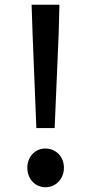

<svg xmlns="http://www.w3.org/2000/svg" viewBox="-20 -774 383 808"><path d="M133 -235H210L227 -634L230 -754H113L117 -634ZM171 14C215 14 249 -21 249 -68C249 -115 215 -149 171 -149C128 -149 95 -115 95 -68C95 -21 128 14 171 14Z"/></svg>

Font: Noto Sans TC Medium
Style: Regular
Weight: 500
Designer: Ryoko NISHIZUKA 西塚涼子 (kana, bopomofo & ideographs); Paul D. Hunt (Latin, Greek & Cyrillic); Sandoll Communications 산돌커뮤니
Foundry: Adobe
Version: Version 2.004;hotconv 1.0.118;makeotfexe 2.5.65603